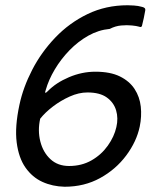

<svg xmlns="http://www.w3.org/2000/svg" viewBox="-20 -699 591 731"><path d="M226 12Q180 11 141.5 -6.5Q103 -24 77 -61Q51 -98 43.5 -157Q36 -216 54 -300Q68 -366 102.5 -433Q137 -500 190.5 -556Q244 -612 313.5 -645.5Q383 -679 466 -679Q474 -679 490 -678Q506 -677 520 -673Q526 -672 530.5 -668.5Q535 -665 532 -654Q530 -642 527.5 -630.5Q525 -619 522 -607Q521 -599 518 -597Q515 -595 507 -598Q501 -600 482.5 -602Q464 -604 441.5 -602Q419 -600 398 -589Q355 -585 316 -563Q277 -541 244.5 -507.5Q212 -474 188.5 -434.5Q165 -395 154 -356Q151 -348 152.5 -346Q154 -344 162 -352Q193 -384 242.5 -405Q292 -426 343 -426Q400 -426 436.5 -408Q473 -390 492.5 -360Q512 -330 516 -293Q520 -256 512 -217Q500 -160 460.5 -107Q421 -54 361 -21Q301 12 226 12ZM243 -67Q291 -67 328.5 -88.5Q366 -110 390.5 -144.5Q415 -179 423 -215Q431 -249 422 -279Q413 -309 386.5 -328Q360 -347 313 -347Q280 -347 245.5 -331.5Q211 -316 181.5 -293.5Q152 -271 133 -247Q123 -202 133.5 -160.5Q144 -119 172 -93Q200 -67 243 -67Z"/></svg>

Font: Glory Thin Medium
Style: Italic
Weight: 500
Italic angle: -12°
Version: Version 1.011